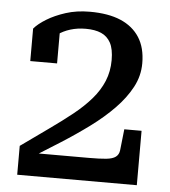

<svg xmlns="http://www.w3.org/2000/svg" viewBox="-49 -697 658 742"><g transform="rotate(5 280.0 -326.0)"><path d="M316 -89H80Q77 -85 76.5 -80Q76 -75 78.5 -71Q81 -67 86 -67Q144 -103 201.5 -139.5Q259 -176 310.5 -214Q362 -252 402 -293Q442 -334 465.5 -378Q489 -422 489 -471Q489 -531 463.5 -571Q438 -611 390 -631.5Q342 -652 270 -652Q219 -652 177 -638.5Q135 -625 104 -606Q73 -587 57 -568V-442H161V-572Q155 -574 147.5 -570Q140 -566 133.5 -558Q127 -550 122.5 -540Q118 -530 118 -520Q132 -538 152.5 -553Q173 -568 200.5 -576.5Q228 -585 260 -585Q296 -585 320 -574.5Q344 -564 357 -540Q370 -516 370 -473Q370 -429 354.5 -391.5Q339 -354 310 -320.5Q281 -287 241 -255Q201 -223 151.5 -188Q102 -153 45 -112V0H509V-211H442L433 -129Q431 -112 419 -103Q407 -94 382 -91.5Q357 -89 316 -89Z"/></g></svg>

Font: Roboto Serif Medium
Style: Regular
Weight: 500
Designer: Greg Gazdowicz
Foundry: Commercial Type
Version: Version 1.008